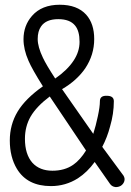

<svg xmlns="http://www.w3.org/2000/svg" viewBox="-20 -752 540 793"><path d="M402.3 -145.5Q422.9 -184.6 434.6 -229.5Q450.2 -282.2 450.2 -334Q450.2 -356.4 420.9 -356.4Q392.6 -357.4 392.6 -334Q392.6 -310.5 383.8 -270.5Q376 -233.4 365.2 -199.2L236.3 -383.8Q296.9 -418.9 332 -469.7Q369.1 -525.4 369.1 -590.8Q369.1 -654.3 335.9 -691.4Q298.8 -732.4 226.6 -732.4Q152.3 -732.4 112.3 -686.5Q77.1 -646.5 77.1 -589.8Q77.1 -547.9 97.7 -501Q112.3 -466.8 157.2 -395.5Q85 -344.7 52.7 -291Q20.5 -237.3 20.5 -171.9Q20.5 -103.5 49.8 -54.7Q92.8 16.6 190.4 16.6Q251 16.6 301.8 -15.6Q340.8 -41 371.1 -83L434.6 7.8Q442.4 18.6 456.1 20.5Q467.8 21.5 478.5 15.6Q489.3 8.8 493.2 -2.9Q497.1 -14.6 490.2 -26.4ZM335 -130.9V-129.9Q310.5 -90.8 282.2 -71.3Q247.1 -46.9 196.3 -46.9Q144.5 -46.9 114.3 -79.1Q83 -114.3 83 -178.7Q83 -229.5 106.4 -270.5Q130.9 -312.5 185.5 -353.5ZM208 -427.7Q170.9 -484.4 157.2 -513.7Q135.7 -558.6 135.7 -590.8Q135.7 -623 149.4 -642.6Q169.9 -672.9 220.7 -672.9Q268.6 -672.9 290 -646.5Q308.6 -624 308.6 -579.1Q308.6 -539.1 284.2 -502Q258.8 -462.9 208 -427.7Z"/></svg>

Font: GulimChe
Style: Regular
Weight: 400
Monospace: yes
Version: Version 2.21